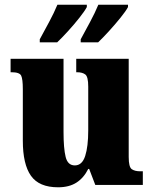

<svg xmlns="http://www.w3.org/2000/svg" viewBox="-20 -786 651 816"><path d="M227 10Q146 10 111.5 -39Q77 -88 77 -188V-407Q77 -450 70 -464.5Q63 -479 29 -479H25V-536H250V-226Q250 -155 259 -119Q268 -83 298 -83Q329 -83 342 -123Q355 -163 355 -232V-418Q355 -460 342.5 -469.5Q330 -479 307 -479H304V-536H527V-119Q527 -76 540 -67Q553 -58 576 -58H587V0H385L359 -68H355Q336 -30 305 -10Q274 10 227 10ZM323 -619Q341 -652 362.5 -692Q384 -732 398 -766H524V-756Q515 -739 492 -710.5Q469 -682 443 -653.5Q417 -625 397 -606H323ZM149 -619Q167 -652 188.5 -692Q210 -732 224 -766H349V-756Q340 -739 317.5 -710.5Q295 -682 269 -653.5Q243 -625 223 -606H149Z"/></svg>

Font: Noto Serif Hebrew Condensed Black
Style: Regular
Weight: 900
Width: 3
Designer: Monotype Design Team
Foundry: Monotype Imaging Inc.
Version: Version 2.004; ttfautohint (v1.8.4.7-5d5b)